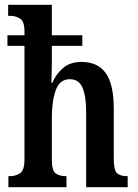

<svg xmlns="http://www.w3.org/2000/svg" viewBox="-20 -780 573 800"><path d="M15 0V-46H21Q46 -46 64 -58.5Q82 -71 82 -117V-589H11V-633H82V-649Q82 -691 63.5 -702.5Q45 -714 23 -714H14V-760H196V-633H323V-589H196V-514Q196 -492 195 -469Q194 -446 194 -435H198Q212 -469 241.5 -495.5Q271 -522 320 -522Q387 -522 420.5 -475.5Q454 -429 454 -327V-118Q454 -71 467.5 -58.5Q481 -46 509 -46H512V0H339V-314Q339 -378 324 -414Q309 -450 271 -450Q229 -450 212.5 -404.5Q196 -359 196 -291V-113Q196 -69 212 -57.5Q228 -46 255 -46H257V0Z"/></svg>

Font: Noto Serif Devanagari ExtraCondensed SemiBold
Style: Regular
Weight: 600
Width: 2
Designer: Universal Thirst, Indian Type Foundry and the Monotype Design Team
Foundry: Monotype Imaging Inc.
Version: Version 2.004; ttfautohint (v1.8.4.7-5d5b)